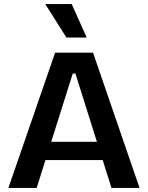

<svg xmlns="http://www.w3.org/2000/svg" viewBox="-20 -917 723 937"><path d="M21 0 249 -660H434L661 0H524L348 -558H335L159 0ZM142 -136V-225H558V-136ZM304 -734 201 -897H330L403 -734Z"/></svg>

Font: Bricolage Grotesque 17pt SemiBold
Style: Regular
Weight: 600
Version: Version 1.001;gftools[0.9.33.dev8+g029e19f]